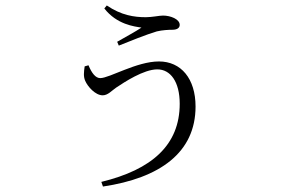

<svg xmlns="http://www.w3.org/2000/svg" viewBox="-20 -606 1040 703"><path d="M304 -367 290 -363C287 -342 285 -326 292 -310C301 -289 329 -257 356 -257C375 -257 389 -274 405 -285C435 -305 506 -352 556 -352C604 -352 638 -307 638 -226C638 -75 536 15 351 60L357 77C565 46 696 -47 696 -216C696 -318 643 -381 562 -381C480 -381 381 -320 347 -320C330 -320 316 -338 304 -367ZM362 -575C408 -516 472 -509 498 -505C476 -490 440 -471 409 -453L415 -439C452 -454 517 -480 554 -491C575 -496 598 -497 611 -497C629 -497 638 -504 638 -515C638 -536 604 -549 577 -549C563 -549 537 -543 514 -543C471 -543 424 -550 371 -586Z"/></svg>

Font: Noto Serif HK Light
Style: Regular
Weight: 300
Designer: Ryoko NISHIZUKA 西塚涼子 (kana & ideographs); Frank Grießhammer (Latin, Greek & Cyrillic); Wenlong ZHANG 张文龙 (bopomofo); San
Foundry: Adobe
Version: Version 2.001;hotconv 1.1.0;makeotfexe 2.6.0